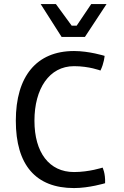

<svg xmlns="http://www.w3.org/2000/svg" viewBox="-20 -933 623 966"><path d="M59.6 -325.7C59.6 -103 159.7 13.2 352.5 13.2C428.7 13.2 508.8 -11.2 508.8 -11.2C510.7 -62.5 496.1 -89.8 496.1 -89.8C496.1 -89.8 428.7 -67.4 352.5 -67.4C227.5 -67.4 153.3 -165.5 153.3 -325.7C153.3 -486.3 227.5 -600.1 352.5 -600.1C428.7 -600.1 485.4 -578.1 485.4 -578.1C503.9 -615.7 506.3 -651.9 506.3 -651.9C506.3 -651.9 428.7 -676.3 352.5 -676.3C163.6 -676.3 59.6 -548.8 59.6 -325.7ZM290 -747.1H407.2L516.1 -912.6H439L365.7 -803.7H340.8L261.2 -912.6H184.6Z"/></svg>

Font: Basic
Style: Regular
Weight: 400
Designer: Magnus Gaarde
Foundry: Magnus Gaarde
Version: Version 1.001